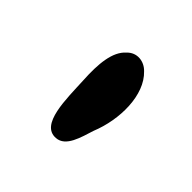

<svg xmlns="http://www.w3.org/2000/svg" viewBox="-83 -1191 456 456"><g transform="rotate(45 145.0 -962.5)"><path d="M97 -968C100 -908 98 -821 148 -825C179 -827 189 -869 199 -900C225 -964 225 -1046 184 -1085C168 -1102 141 -1106 123 -1087C98 -1065 94 -1021 97 -968Z"/></g></svg>

Font: Venom Sans
Style: Bd
Weight: 700
Version: Version 1.001